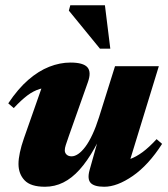

<svg xmlns="http://www.w3.org/2000/svg" viewBox="-20 -697 642 732"><path d="M321.5 -48.5 381 -260.5 395.5 -246.5Q368 -181 340.2 -131.8Q312.5 -82.5 283.2 -50Q254 -17.5 221.2 -1.2Q188.5 15 151.5 15Q97 15 73.8 -9.5Q50.5 -34 50.5 -72Q50.5 -91 55.8 -115.8Q61 -140.5 71 -169L154.5 -407L187 -364Q156 -365 131.8 -357.8Q107.5 -350.5 84.2 -333Q61 -315.5 32.5 -285L11.5 -303Q48.5 -358.5 87.8 -392.5Q127 -426.5 167.8 -442.5Q208.5 -458.5 248.5 -458.5Q297.5 -458.5 313.2 -440.5Q329 -422.5 315 -383.5L243 -180Q234.5 -156 230.8 -144.2Q227 -132.5 227 -124Q227 -114 234 -107.5Q241 -101 253 -101Q265 -101 278.2 -110Q291.5 -119 305.2 -137.2Q319 -155.5 332.2 -183.8Q345.5 -212 357.5 -250L418.5 -444.5H585.5L460.5 -37L430.5 -81Q453.5 -82.5 476.2 -90.8Q499 -99 523.5 -117Q548 -135 577 -166.5L598 -148.5Q546 -67.5 486.2 -26.2Q426.5 15 377.5 15Q339.5 15 325.8 0.5Q312 -14 321.5 -48.5ZM400.5 -511.5H361L242.5 -656.5L248 -677H380Z"/></svg>

Font: Newsreader 24pt ExtraBold
Style: Italic
Weight: 800
Italic angle: -17°
Designer: Hugues Gentile
Foundry: Production Type
Version: Version 1.003